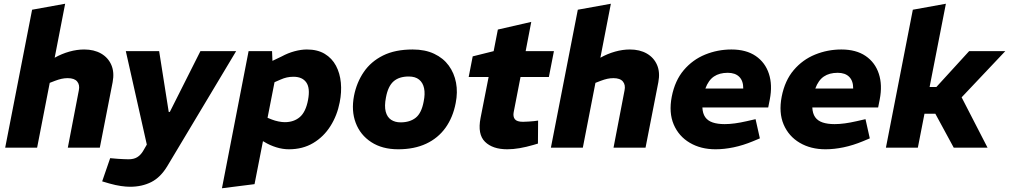

<svg xmlns="http://www.w3.org/2000/svg" viewBox="-20 -790 5397 1027"><path d="M7.7 0 151.7 -738 328.5 -770 261.5 -425 202.3 -443 272.9 -481.5Q310.2 -502.4 350.9 -513.9Q391.6 -525.3 430.1 -525.3Q483.1 -525.3 520.8 -503.6Q558.5 -481.9 575.5 -442.7Q592.5 -403.5 582.5 -350.6L513.9 0H342.7L401.7 -306.8Q407.7 -335.9 392.9 -353.9Q378.1 -372 342.1 -372Q325.5 -372 309.4 -368.5Q293.3 -364.9 274.7 -357.9L246 -346.8L178.5 0Z M675.6 209Q654.7 209 626.7 205Q598.8 201 565.4 191.6L526.5 180.1L569.3 56L609.8 59.5Q625.3 60.5 640 61.2Q654.8 62 667.2 62Q695.7 62 713.7 51Q731.7 40 744.7 19L775.9 -34.9L783.3 6H770.4L653 -516.4H831.3L882.5 -191.4H888.4L1052 -516.4H1243.1L875.5 97.7Q839.1 158.6 789.3 183.8Q739.4 209 675.6 209Z M1525.1 8.5Q1491.7 8.5 1457.5 -2.2Q1423.2 -12.9 1394.8 -30.3L1343.1 -59.8L1401.8 -163.6L1434.5 -150.5Q1451.1 -144 1469.9 -140.3Q1488.7 -136.5 1503.3 -136.5Q1551.9 -136.5 1583.8 -163.9Q1615.7 -191.3 1627.7 -255.5Q1639.7 -318.6 1618.4 -349Q1597.1 -379.4 1550 -379.4Q1530.9 -379.4 1514.6 -375.8Q1498.3 -372.3 1479.1 -363.7L1444.5 -348.6L1424.2 -458.2L1486.9 -488.2Q1519.9 -506.2 1555.4 -515.8Q1590.9 -525.3 1621.5 -525.3Q1678.4 -525.3 1717.1 -501.9Q1755.9 -478.4 1777.1 -438.5Q1798.4 -398.5 1803.2 -347.8Q1808 -297 1797 -242.5Q1783.5 -172.3 1747.4 -115.4Q1711.4 -58.4 1655.4 -25Q1599.5 8.5 1525.1 8.5ZM1167.2 217 1309.7 -516.4H1435.2L1439.1 -419.9L1456.5 -391.5L1341.5 195Z M2109.8 8.5Q2024.5 8.5 1965.8 -29.8Q1907.1 -68 1882.7 -132.8Q1858.2 -197.5 1873.7 -278Q1887.7 -349 1925.9 -404.9Q1964.1 -460.9 2028.8 -493.1Q2093.4 -525.3 2187.3 -525.3Q2253.7 -525.3 2302.4 -502.3Q2351.1 -479.3 2380.3 -439.3Q2409.5 -399.3 2419.3 -347.8Q2429 -296.3 2417.5 -238.9Q2403 -162.5 2363.1 -106.7Q2323.1 -51 2259.5 -21.3Q2195.8 8.5 2109.8 8.5ZM2122.8 -135.5Q2172.5 -135.5 2203.6 -160.2Q2234.7 -184.8 2246.2 -246.9Q2254.7 -287.9 2248.4 -317.8Q2242.2 -347.6 2221.8 -364.2Q2201.5 -380.8 2166.3 -380.8Q2114.6 -380.8 2085 -354.7Q2055.4 -328.5 2044.4 -268.5Q2035.4 -222.4 2043.2 -192.8Q2051 -163.2 2072.1 -149.3Q2093.2 -135.5 2122.8 -135.5Z M2693.3 8.5Q2614.9 8.5 2574.2 -31.7Q2533.5 -71.8 2550.4 -158.7L2593.6 -378.3H2487L2508.5 -488.5L2620.5 -516.4L2643 -631.9L2821.7 -672.9L2791.7 -516.4H2942.9L2915.9 -378.3H2764.3L2727.7 -190.1Q2723.2 -166.5 2733.9 -152.5Q2744.7 -138.5 2777.6 -138.5Q2794.7 -138.5 2808.3 -139.8Q2821.8 -141 2835.4 -142L2858.3 -145L2857.4 -22L2831.9 -14.4Q2794.5 -3.5 2759.6 2.5Q2724.7 8.5 2693.3 8.5Z M2926.7 0 3070.7 -738 3247.5 -770 3180.5 -425 3121.3 -443 3191.9 -481.5Q3229.2 -502.4 3269.9 -513.9Q3310.6 -525.3 3349.1 -525.3Q3402.1 -525.3 3439.8 -503.6Q3477.5 -481.9 3494.5 -442.7Q3511.5 -403.5 3501.5 -350.6L3432.9 0H3261.7L3320.7 -306.8Q3326.7 -335.9 3311.9 -353.9Q3297.1 -372 3261.1 -372Q3244.5 -372 3228.4 -368.5Q3212.3 -364.9 3193.7 -357.9L3165 -346.8L3097.5 0Z M3807.4 8.5Q3728.5 8.5 3669.6 -26.3Q3610.6 -61 3583.6 -124.2Q3556.7 -187.5 3573.2 -273Q3590.2 -359.4 3637.6 -415.1Q3685 -470.8 3751.9 -498.1Q3818.8 -525.3 3892.3 -525.3Q3971.2 -525.3 4022.2 -490.6Q4073.1 -455.8 4092.8 -395.6Q4112.6 -335.4 4097.6 -258L4089.1 -215.1H3737Q3738.5 -182.9 3752.2 -163.3Q3766 -143.7 3792.3 -134.9Q3818.6 -126.1 3856.2 -126.1Q3881.7 -126.1 3911.2 -130.1Q3940.7 -134.1 3973.2 -141.6L4021.5 -152.6L4044.5 -49.9L4007.5 -34.4Q3954.6 -12.5 3904.2 -2Q3853.8 8.5 3807.4 8.5ZM3753 -316.4H3955.6Q3956.1 -357 3934.5 -378.8Q3912.9 -400.6 3872.8 -400.6Q3828.2 -400.6 3798.9 -380.8Q3769.5 -361 3753 -316.4Z M4395.4 8.5Q4316.5 8.5 4257.6 -26.3Q4198.6 -61 4171.6 -124.2Q4144.7 -187.5 4161.2 -273Q4178.2 -359.4 4225.6 -415.1Q4273 -470.8 4339.9 -498.1Q4406.8 -525.3 4480.3 -525.3Q4559.2 -525.3 4610.2 -490.6Q4661.1 -455.8 4680.8 -395.6Q4700.6 -335.4 4685.6 -258L4677.1 -215.1H4325Q4326.5 -182.9 4340.2 -163.3Q4354 -143.7 4380.3 -134.9Q4406.6 -126.1 4444.2 -126.1Q4469.7 -126.1 4499.2 -130.1Q4528.7 -134.1 4561.2 -141.6L4609.5 -152.6L4632.5 -49.9L4595.5 -34.4Q4542.6 -12.5 4492.2 -2Q4441.8 8.5 4395.4 8.5ZM4341 -316.4H4543.6Q4544.1 -357 4522.5 -378.8Q4500.9 -400.6 4460.8 -400.6Q4416.2 -400.6 4386.9 -380.8Q4357.5 -361 4341 -316.4Z M4718.7 0 4862.7 -738 5039.5 -770 4952.4 -324.7H4988.7L5163.8 -516.4H5357.2L5040.9 -181.8H4925L4889.5 0ZM5081.6 0 4977.3 -192.3 5094.2 -326.7 5262.4 0Z"/></svg>

Font: REM Medium
Style: Italic
Weight: 500
Italic angle: -11°
Designer: Octavio Pardo
Foundry: Ashler Design
Version: Version 1.005;gftools[0.9.28]